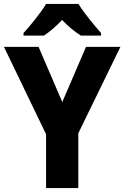

<svg xmlns="http://www.w3.org/2000/svg" viewBox="-20 -951 629 971"><path d="M377 -931H213C188 -888 133 -821 99 -784V-771H202C231 -790 262 -816 294 -850C326 -816 359 -790 389 -771H491V-784C455 -825 404 -886 377 -931ZM295 -435 175 -714H0L213 -272V0H376V-277L589 -714H415Z"/></svg>

Font: Noto Sans Myanmar SemiCondensed ExtraBold
Style: Regular
Weight: 800
Width: 4
Designer: Monotype Design Team
Foundry: Monotype Imaging Inc.
Version: Version 2.107